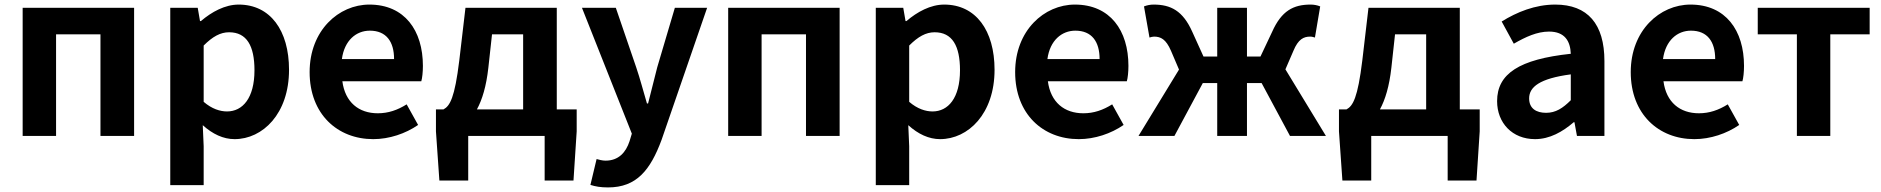

<svg xmlns="http://www.w3.org/2000/svg" viewBox="-20 -594 8219 839"><path d="M79 0H225V-444H419V0H566V-560H79Z M724 215H870V45L866 -47C909 -8 956 14 1005 14C1128 14 1243 -97 1243 -289C1243 -461 1161 -574 1023 -574C963 -574 905 -542 858 -502H854L844 -560H724ZM972 -107C942 -107 906 -118 870 -149V-395C909 -434 943 -453 981 -453C1058 -453 1092 -394 1092 -287C1092 -165 1040 -107 972 -107Z M1611 14C1681 14 1752 -10 1807 -48L1757 -138C1717 -113 1677 -99 1631 -99C1548 -99 1488 -147 1476 -239H1821C1825 -252 1828 -279 1828 -306C1828 -461 1748 -574 1594 -574C1460 -574 1333 -461 1333 -279C1333 -95 1455 14 1611 14ZM1474 -336C1485 -418 1537 -460 1596 -460C1668 -460 1702 -412 1702 -336Z M2130 -444H2266V-116H2064C2087 -158 2105 -217 2114 -298ZM2413 -116V-560H2014L1987 -330C1967 -166 1946 -131 1918 -116H1885V-20L1900 195H2026V0H2360V195H2486L2500 -20V-116Z M2637 225C2762 225 2822 149 2871 17L3070 -560H2929L2852 -300C2839 -248 2825 -194 2812 -142H2807C2791 -196 2777 -250 2760 -300L2671 -560H2523L2741 -10L2731 23C2715 72 2683 108 2626 108C2613 108 2597 104 2587 101L2560 214C2582 221 2604 225 2637 225Z M3162 0H3308V-444H3502V0H3649V-560H3162Z M3807 215H3953V45L3949 -47C3992 -8 4039 14 4088 14C4211 14 4326 -97 4326 -289C4326 -461 4244 -574 4106 -574C4046 -574 3988 -542 3941 -502H3937L3927 -560H3807ZM4055 -107C4025 -107 3989 -118 3953 -149V-395C3992 -434 4026 -453 4064 -453C4141 -453 4175 -394 4175 -287C4175 -165 4123 -107 4055 -107Z M4694 14C4764 14 4835 -10 4890 -48L4840 -138C4800 -113 4760 -99 4714 -99C4631 -99 4571 -147 4559 -239H4904C4908 -252 4911 -279 4911 -306C4911 -461 4831 -574 4677 -574C4543 -574 4416 -461 4416 -279C4416 -95 4538 14 4694 14ZM4557 -336C4568 -418 4620 -460 4679 -460C4751 -460 4785 -412 4785 -336Z M5597 -291 5632 -372C5653 -423 5677 -434 5705 -434C5713 -434 5719 -432 5726 -430L5749 -566C5737 -571 5722 -574 5707 -574C5632 -574 5580 -547 5539 -455L5488 -347H5429V-560H5299V-347H5239L5190 -455C5149 -547 5096 -574 5021 -574C5006 -574 4992 -571 4979 -566L5003 -430C5010 -432 5016 -434 5023 -434C5052 -434 5075 -423 5097 -372L5132 -290L4955 0H5112L5236 -231H5299V0H5429V-231H5493L5617 0H5774Z M6076 -444H6212V-116H6010C6033 -158 6051 -217 6060 -298ZM6359 -116V-560H5960L5933 -330C5913 -166 5892 -131 5864 -116H5831V-20L5846 195H5972V0H6306V195H6432L6446 -20V-116Z M6688 14C6752 14 6808 -18 6857 -60H6860L6871 0H6991V-327C6991 -489 6918 -574 6776 -574C6688 -574 6608 -541 6542 -500L6595 -403C6647 -433 6697 -456 6749 -456C6818 -456 6842 -414 6844 -359C6619 -335 6522 -272 6522 -152C6522 -57 6588 14 6688 14ZM6736 -101C6693 -101 6662 -120 6662 -164C6662 -214 6708 -251 6844 -269V-156C6809 -121 6778 -101 6736 -101Z M7384 14C7454 14 7525 -10 7580 -48L7530 -138C7490 -113 7450 -99 7404 -99C7321 -99 7261 -147 7249 -239H7594C7598 -252 7601 -279 7601 -306C7601 -461 7521 -574 7367 -574C7233 -574 7106 -461 7106 -279C7106 -95 7228 14 7384 14ZM7247 -336C7258 -418 7310 -460 7369 -460C7441 -460 7475 -412 7475 -336Z M7832 0H7978V-444H8150V-560H7661V-444H7832Z"/></svg>

Font: Genne Gothic Bold
Style: Regular
Weight: 700
Designer: Ryoko NISHIZUKA (kana & ideographs); Paul D. Hunt (Latin, Greek & Cyrillic); Wenlong ZHANG (bopomofo); Sandoll Communica
Foundry: Adobe Systems Incorporated
Version: Version 1.004;PS 1.004;hotconv 16.6.51;makeotf.lib2.5.65220